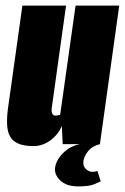

<svg xmlns="http://www.w3.org/2000/svg" viewBox="-20 -515 446 686"><path d="M100 7Q67 7 46.5 -1.5Q26 -10 16.5 -26.5Q7 -43 5.5 -67.5Q4 -92 8 -124L60 -495H216L165 -130Q164 -123 164.5 -118Q165 -113 166.5 -109.5Q168 -106 171 -104Q174 -102 178 -102Q181 -102 184 -102.5Q187 -103 190 -103.5Q193 -104 195 -105L250 -495H406L337 0H204L201 -65Q188 -34 160 -13.5Q132 7 100 7ZM260 151Q217 151 195 129.5Q173 108 177 83Q181 55 209 28.5Q237 2 279 -2L337 0Q309 7 294.5 25.5Q280 44 278 61Q276 79 287 89Q298 99 310 99Q317 99 321.5 97.5Q326 96 328 96L340 133Q334 136 316 143.5Q298 151 260 151Z"/></svg>

Font: Alumni Sans Thin Black
Style: Italic
Weight: 900
Italic angle: -8°
Version: Version 1.016